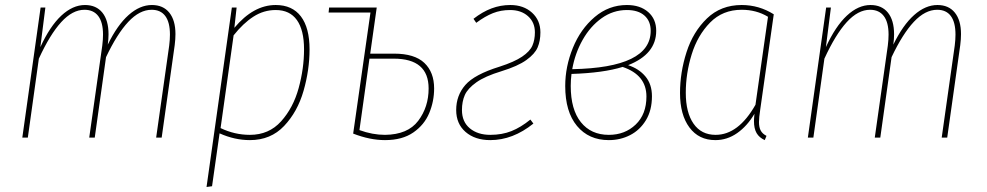

<svg xmlns="http://www.w3.org/2000/svg" viewBox="-20 -549 3937 766"><path d="M680 -413Q680 -393 677 -369L625 0H603L655 -367Q658 -391 658 -411Q658 -460 639.5 -485Q621 -510 585 -510Q537 -510 492 -462Q447 -414 403 -321L358 0H336L388 -367Q391 -391 391 -411Q391 -460 372 -485Q353 -510 317 -510Q269 -510 224 -460.5Q179 -411 135 -315L91 0H69L142 -519H161L141 -361Q179 -444 224.5 -486.5Q270 -529 319 -529Q364 -529 388.5 -498.5Q413 -468 413 -412Q413 -394 410 -371Q448 -449 493 -489Q538 -529 586 -529Q631 -529 655.5 -498.5Q680 -468 680 -413Z M905 -519H924L915 -438Q991 -529 1080 -529Q1146 -529 1180.5 -483.5Q1215 -438 1215 -352Q1215 -270 1191 -186.5Q1167 -103 1113.5 -46.5Q1060 10 977 10Q916 10 856 -17L826 194L804 197ZM1193 -352Q1193 -429 1164.5 -469Q1136 -509 1080 -509Q1032 -509 991 -482.5Q950 -456 912 -408L860 -38Q916 -11 977 -11Q1053 -11 1101.5 -65Q1150 -119 1171.5 -197.5Q1193 -276 1193 -352Z M1712 -196Q1712 -145 1692.5 -98Q1673 -51 1629 -20.5Q1585 10 1516 10Q1456 10 1389 -16L1458 -499H1291L1293 -519H1483L1457 -335H1552Q1634 -335 1673 -298Q1712 -261 1712 -196ZM1690 -196Q1690 -315 1551 -315H1454L1414 -30Q1466 -11 1516 -11Q1607 -12 1648.5 -67Q1690 -122 1690 -196Z M2136 -420Q2136 -386 2125 -360Q2114 -334 2080 -309.5Q2046 -285 1981 -265Q1915 -245 1880.5 -220.5Q1846 -196 1834.5 -170Q1823 -144 1823 -110Q1823 -63 1854.5 -37Q1886 -11 1936 -11Q1983 -11 2020.5 -26Q2058 -41 2096 -72L2108 -56Q2026 10 1936 10Q1875 10 1837.5 -22.5Q1800 -55 1800 -110Q1800 -168 1836.5 -210Q1873 -252 1973 -283Q2032 -302 2063 -323Q2094 -344 2104 -367Q2114 -390 2114 -420Q2114 -460 2086.5 -484.5Q2059 -509 2015 -509Q1978 -509 1946.5 -496.5Q1915 -484 1880 -458L1869 -474Q1905 -502 1941 -515.5Q1977 -529 2016 -529Q2069 -529 2102.5 -498.5Q2136 -468 2136 -420Z M2598 -426Q2598 -333 2486 -289Q2529 -275 2555 -244Q2581 -213 2581 -165Q2581 -109 2557 -69.5Q2533 -30 2494 -10Q2455 10 2409 10Q2329 10 2282 -46.5Q2235 -103 2235 -206Q2235 -283 2265.5 -358Q2296 -433 2352.5 -481Q2409 -529 2481 -529Q2534 -529 2566 -501Q2598 -473 2598 -426ZM2263 -273Q2576 -279 2576 -426Q2576 -465 2551 -487Q2526 -509 2481 -509Q2426 -509 2380.5 -476.5Q2335 -444 2304.5 -390Q2274 -336 2263 -273ZM2260 -254Q2257 -230 2257 -206Q2257 -112 2297.5 -61.5Q2338 -11 2409 -11Q2473 -11 2516 -52Q2559 -93 2559 -164Q2559 -250 2464 -282Q2387 -258 2260 -254Z M3067 -492 3013 -112Q3008 -79 3008 -62Q3008 -41 3015 -28Q3022 -15 3038 -7L3031 10Q3009 0 2998.5 -18Q2988 -36 2988 -66Q2988 -75 2990 -95Q2961 -46 2921 -18Q2881 10 2834 10Q2768 10 2730.5 -40.5Q2693 -91 2693 -178Q2693 -260 2719 -341Q2745 -422 2800.5 -475.5Q2856 -529 2939 -529Q3008 -529 3067 -492ZM2716 -179Q2716 -100 2747 -55.5Q2778 -11 2835 -11Q2926 -11 2994 -131L3044 -482Q2998 -510 2939 -510Q2863 -510 2813 -459Q2763 -408 2739.5 -332Q2716 -256 2716 -179Z M3814 -413Q3814 -393 3811 -369L3759 0H3737L3789 -367Q3792 -391 3792 -411Q3792 -460 3773.5 -485Q3755 -510 3719 -510Q3671 -510 3626 -462Q3581 -414 3537 -321L3492 0H3470L3522 -367Q3525 -391 3525 -411Q3525 -460 3506 -485Q3487 -510 3451 -510Q3403 -510 3358 -460.5Q3313 -411 3269 -315L3225 0H3203L3276 -519H3295L3275 -361Q3313 -444 3358.5 -486.5Q3404 -529 3453 -529Q3498 -529 3522.5 -498.5Q3547 -468 3547 -412Q3547 -394 3544 -371Q3582 -449 3627 -489Q3672 -529 3720 -529Q3765 -529 3789.5 -498.5Q3814 -468 3814 -413Z"/></svg>

Font: Fira Sans Condensed Thin
Style: Italic
Weight: 250
Width: 3
Italic angle: -8°
Designer: Carrois Corporate & Edenspiekermann AG
Foundry: Carrois Corporate GbR & Edenspiekermann AG
Version: Version 4.203